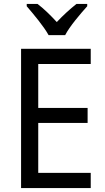

<svg xmlns="http://www.w3.org/2000/svg" viewBox="-20 -964 540 984"><path d="M229 -784H314C337 -829 392 -893 427 -932V-944H372C337 -916 306 -888 271 -851C239 -886 203 -921 172 -944H117V-932C153 -890 205 -828 229 -784ZM445 0V-78H176V-334H429V-411H176V-636H445V-714H88V0Z"/></svg>

Font: Noto Sans Arabic SemCond
Style: Regular
Weight: 400
Width: 4
Designer: Monotype Design Team, Nadine Chahine, Nizar Qandah and Khaled Hosny
Foundry: Monotype Imaging Inc.
Version: Version 2.012